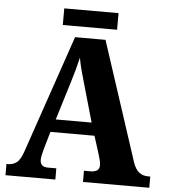

<svg xmlns="http://www.w3.org/2000/svg" viewBox="-57 -904 839 955"><g transform="rotate(5 362.0 -426.0)"><path d="M6 0V-56H14Q38 -56 56.5 -69.5Q75 -83 90 -127L291 -714H443L638 -118Q650 -84 668.5 -70Q687 -56 713 -56H724V0H393V-56H428Q445 -56 457.5 -63.5Q470 -71 470 -90Q470 -103 466 -117Q462 -131 460 -139L430 -234H210L187 -155Q184 -143 179 -124Q174 -105 174 -92Q174 -75 183 -65.5Q192 -56 214 -56H255V0ZM231 -298H410L356 -487Q347 -518 338.5 -549.5Q330 -581 324 -614Q309 -551 290 -490ZM225 -769V-852H496V-769Z"/></g></svg>

Font: Noto Serif SemiCondensed ExtraBold
Style: Regular
Weight: 800
Width: 4
Designer: Monotype Design Team
Foundry: Monotype Imaging Inc.
Version: Version 2.015